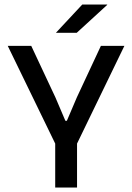

<svg xmlns="http://www.w3.org/2000/svg" viewBox="-20 -846 596 866"><path d="M235 -186 15 -639H121L230 -406.5L275 -301H281.5L326.5 -406.5L435 -639H541L321.5 -186ZM229 0V-279H327.5V0ZM351 -825.5H463.5V-824L326 -698H233V-699Z"/></svg>

Font: Anek Tamil Medium Medium
Style: Regular
Weight: 500
Version: Version 1.003